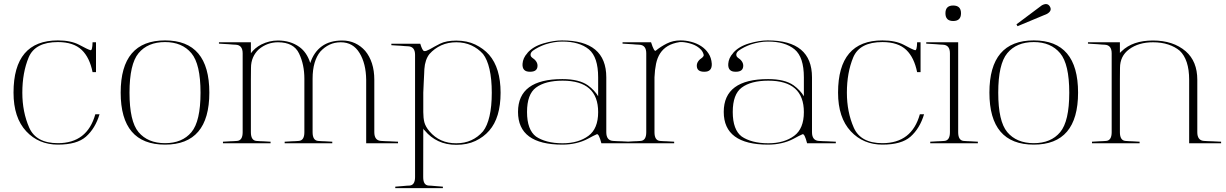

<svg xmlns="http://www.w3.org/2000/svg" viewBox="-20 -717 6109 957"><path d="M458.5 -357.4H441.4Q426.8 -430.2 387.7 -467.8Q346.7 -507.3 268.6 -507.3Q155.3 -507.3 123 -431.2Q91.3 -355 91.3 -254.9Q91.3 -159.2 125.5 -81.1Q159.7 -3.4 268.6 -3.4Q415 -3.4 455.1 -147.5H476.1Q455.1 -77.1 408.2 -35.6Q363.3 3.9 268.6 3.9Q172.9 3.9 110.8 -62.5Q47.4 -130.4 47.4 -255.4Q47.4 -515.6 268.6 -515.6Q332.5 -515.6 374 -494.1Q418.9 -469.7 431.2 -466.8Q440.4 -464.4 441.4 -506.3H458.5Z M802.7 -507.3Q716.3 -507.3 670.4 -451.7Q625.5 -397.5 625.5 -254.9Q625.5 -112.3 670.4 -58.6Q716.8 -3.4 802.7 -3.4Q888.2 -3.4 934.1 -58.1Q979.5 -112.3 979.5 -254.9Q979.5 -397.5 934.1 -451.7Q887.7 -507.3 802.7 -507.3ZM802.7 -515.6Q1023.4 -515.6 1023.4 -255.4Q1023.4 3.9 802.7 3.9Q581.5 3.9 581.5 -255.4Q581.5 -515.6 802.7 -515.6Z M1230.5 -451.7Q1239.7 -464.4 1252.9 -475.6Q1266.1 -486.8 1282.2 -495.1Q1322.3 -515.1 1365.2 -515.1Q1427.2 -515.1 1471.7 -483.4Q1509.8 -456.1 1526.4 -402.8Q1544.4 -457.5 1584.2 -486.3Q1624 -515.1 1686 -515.1Q1720.7 -515.1 1749.5 -501.7Q1778.3 -488.3 1800.3 -463.4Q1822.3 -437 1834 -400.9Q1845.7 -364.7 1845.7 -319.3V-58.1Q1845.7 -16.6 1879.4 -14.6Q1890.1 -13.7 1900.4 -13.4Q1910.6 -13.2 1921.9 -12.7Q1931.2 -12.2 1942.6 -11.7Q1954.1 -11.2 1963.9 -10.7V-2.9H1805.2V-319.3Q1804.2 -399.9 1772.5 -452.1Q1740.2 -506.3 1678.7 -506.3Q1647.9 -506.3 1622.6 -494.4Q1597.2 -482.4 1576.7 -460Q1558.1 -437.5 1548.1 -403.6Q1538.1 -369.6 1538.1 -325.2V-58.1Q1538.1 -17.1 1565.4 -14.6Q1574.2 -13.7 1583 -13.4Q1591.8 -13.2 1601.1 -12.7Q1608.4 -12.2 1618.4 -11.7Q1628.4 -11.2 1636.2 -10.7V-2.9H1398.9V-10.7Q1406.7 -11.2 1416.5 -11.7Q1426.3 -12.2 1433.6 -12.7Q1442.9 -13.2 1451.7 -13.4Q1460.4 -13.7 1469.2 -14.6Q1497.1 -16.6 1497.1 -58.1V-324.7Q1497.1 -395 1470.7 -450.2Q1444.3 -506.3 1365.7 -506.3Q1312 -506.3 1270 -471.2Q1251.5 -454.1 1241.2 -430.7Q1231 -407.2 1231 -378.4Q1230.5 -349.1 1230.5 -320.8Q1230.5 -292.5 1230.5 -263.7V-58.1Q1230.5 -17.1 1257.8 -14.6Q1266.6 -13.7 1275.4 -13.4Q1284.2 -13.2 1293.5 -12.7Q1300.8 -12.2 1310.8 -11.7Q1320.8 -11.2 1328.6 -10.7V-2.9H1091.3V-10.7Q1099.1 -11.2 1108.9 -11.7Q1118.7 -12.2 1126 -12.7Q1135.3 -13.2 1144 -13.4Q1152.8 -13.7 1161.6 -14.6Q1189.5 -16.6 1189.5 -58.1V-451.2Q1189.5 -492.2 1155.3 -494.1Q1146.5 -494.6 1137.5 -495.1Q1128.4 -495.6 1119.6 -496.6Q1108.9 -497.6 1095.5 -498Q1082 -498.5 1071.3 -499.5V-506.3H1230.5Z M2254.4 -514.6Q2308.1 -514.6 2349.1 -494.9Q2390.1 -475.1 2418 -443.8Q2475.1 -377.9 2475.1 -254.9Q2475.1 -130.4 2418.5 -65.9Q2390.6 -33.7 2349.6 -14.4Q2308.6 4.9 2254.4 4.9Q2204.1 4.9 2164.8 -13.7Q2125.5 -32.2 2097.7 -65.9Q2096.2 -67.9 2095.5 -68.4Q2094.7 -68.8 2094.2 -69.1Q2093.8 -69.3 2092.8 -70.8Q2091.8 -72.3 2089.8 -76.2Q2089.8 -13.2 2089.6 45.2Q2089.4 103.5 2089.4 166Q2089.4 186.5 2096.2 196.8Q2103 207 2116.7 208Q2123.5 208.5 2130.9 208.7Q2138.2 209 2145.5 210Q2154.8 210.9 2166.5 211.7Q2178.2 212.4 2187.5 213.4V220.7H1950.2V213.4Q1960 212.4 1971.4 211.7Q1982.9 210.9 1992.2 210Q1999 209 2006.3 208.7Q2013.7 208.5 2021 208Q2048.8 206.1 2048.8 165.5V-443.8Q2048.8 -484.4 2014.6 -486.3Q2005.9 -486.8 1996.8 -487.3Q1987.8 -487.8 1979 -488.8Q1968.3 -489.7 1954.8 -490.2Q1941.4 -490.7 1930.7 -491.7V-499H2074.7Q2085.4 -463.9 2094.2 -462.4Q2099.1 -461.4 2106.2 -464.1Q2113.3 -466.8 2122.6 -471.7Q2132.3 -477.5 2145.5 -484.6Q2158.7 -491.7 2172.9 -499Q2204.1 -514.6 2254.4 -514.6ZM2120.6 -62.5Q2171.4 -2.4 2254.4 -2.9Q2295.9 -2.9 2329.1 -18.1Q2362.3 -33.2 2387.7 -62.5Q2408.7 -89.4 2419.9 -137.9Q2431.2 -186.5 2431.2 -254.9Q2431.2 -323.2 2419.9 -372.1Q2408.7 -420.9 2387.7 -447.8Q2362.8 -475.6 2329.1 -491Q2295.4 -506.3 2254.4 -506.3Q2212.9 -506.3 2179.2 -491Q2145.5 -475.6 2120.6 -447.8Q2109.9 -434.6 2103.3 -415.3Q2096.7 -396 2095.2 -372.6Q2094.7 -367.2 2094.7 -361.3Q2094.7 -355.5 2094.2 -349.1Q2093.3 -329.1 2092 -305.2Q2090.8 -281.2 2089.8 -255.4V-158.2Q2089.8 -128.9 2095.2 -107.4Q2098.1 -96.7 2104.5 -85.2Q2110.8 -73.7 2120.6 -62.5Z M2783.2 -322.8Q2866.7 -322.8 2910.6 -291.5Q2926.8 -279.8 2939.9 -265.6Q2953.1 -251.5 2961.4 -237.3V-331.5Q2961.4 -432.1 2915.5 -470.7Q2867.7 -510.3 2781.2 -509.8Q2761.2 -509.8 2740 -506.1Q2718.8 -502.4 2697.8 -495.6Q2680.7 -489.7 2664.8 -481.7Q2648.9 -473.6 2636.2 -464.4Q2624.5 -455.1 2624.5 -444.8Q2624.5 -436 2631.3 -430.7H2630.9Q2659.2 -412.6 2659.2 -389.6Q2659.2 -359.4 2622.6 -359.4Q2582 -358.4 2584.5 -398.9Q2585.4 -413.1 2591.3 -426.5Q2597.2 -439.9 2608.9 -452.6H2608.4Q2636.2 -485.4 2689.5 -501Q2739.7 -515.6 2781.2 -515.6Q3002 -515.6 3002 -331.5V-58.1Q3002 -16.6 3036.1 -14.6Q3046.9 -13.7 3057.1 -13.4Q3067.4 -13.2 3078.6 -12.7Q3087.9 -12.2 3099.4 -11.7Q3110.8 -11.2 3120.6 -10.7V-2.9H2977.5Q2964.8 -52.2 2954.6 -47.9Q2939.5 -41.5 2910.2 -25.4Q2883.8 -11.2 2851.3 -3.7Q2818.8 3.9 2783.2 3.9Q2562 3.9 2562 -159.2Q2562 -322.8 2783.2 -322.8ZM2784.2 -2.9Q2862.8 -2.9 2913.1 -40Q2961.4 -75.7 2961.4 -158.2Q2961.4 -314.9 2784.2 -314.9Q2697.8 -314.9 2651.4 -280.3Q2606.9 -247.1 2606.9 -158.7Q2606.9 -114.3 2618.2 -83.7Q2629.4 -53.2 2651.4 -36.6Q2674.8 -20.5 2708.3 -11.7Q2741.7 -2.9 2784.2 -2.9Z M3225.1 -506.3Q3240.7 -457.5 3248.5 -464.4Q3273.4 -484.9 3304 -500.2Q3334.5 -515.6 3372.6 -515.6Q3398.9 -515.6 3425.5 -508.5Q3452.1 -501.5 3474.4 -487.3Q3496.6 -473.1 3511.2 -450.9Q3525.9 -428.7 3527.8 -398.9Q3529.3 -358.4 3489.7 -359.4Q3453.1 -359.4 3453.1 -389.6Q3453.1 -412.6 3481.4 -430.7H3481Q3483.9 -433.1 3486.1 -436.8Q3488.3 -440.4 3487.3 -444.3Q3483.9 -458 3474.9 -468.3Q3465.8 -478.5 3453.9 -485.8Q3441.9 -493.2 3428.5 -497.6Q3415 -502 3402.8 -504.4Q3390.6 -506.8 3381.3 -507.3Q3372.1 -507.8 3368.2 -507.3Q3331.5 -501.5 3308.1 -487.3Q3284.7 -473.1 3270.5 -451.2Q3256.3 -429.2 3250 -399.2Q3243.7 -369.1 3242.2 -331.5V-58.1Q3242.2 -17.1 3269.5 -14.6Q3278.3 -13.7 3287.1 -13.4Q3295.9 -13.2 3305.2 -12.7Q3312.5 -12.2 3322.5 -11.7Q3332.5 -11.2 3340.3 -10.7V-2.9H3103V-10.7Q3110.8 -11.2 3120.6 -11.7Q3130.4 -12.2 3137.7 -12.7Q3147 -13.2 3155.8 -13.4Q3164.6 -13.7 3173.3 -14.6Q3201.2 -16.6 3201.2 -58.1V-451.2Q3201.2 -492.2 3167 -494.1Q3158.2 -494.6 3149.2 -495.1Q3140.1 -495.6 3131.3 -496.6Q3120.6 -497.6 3107.2 -498Q3093.8 -498.5 3083 -499.5V-506.3Z M3808.6 -322.8Q3892.1 -322.8 3936 -291.5Q3952.1 -279.8 3965.3 -265.6Q3978.5 -251.5 3986.8 -237.3V-331.5Q3986.8 -432.1 3940.9 -470.7Q3893.1 -510.3 3806.6 -509.8Q3786.6 -509.8 3765.4 -506.1Q3744.1 -502.4 3723.1 -495.6Q3706.1 -489.7 3690.2 -481.7Q3674.3 -473.6 3661.6 -464.4Q3649.9 -455.1 3649.9 -444.8Q3649.9 -436 3656.7 -430.7H3656.2Q3684.6 -412.6 3684.6 -389.6Q3684.6 -359.4 3647.9 -359.4Q3607.4 -358.4 3609.9 -398.9Q3610.8 -413.1 3616.7 -426.5Q3622.6 -439.9 3634.3 -452.6H3633.8Q3661.6 -485.4 3714.8 -501Q3765.1 -515.6 3806.6 -515.6Q4027.3 -515.6 4027.3 -331.5V-58.1Q4027.3 -16.6 4061.5 -14.6Q4072.3 -13.7 4082.5 -13.4Q4092.8 -13.2 4104 -12.7Q4113.3 -12.2 4124.8 -11.7Q4136.2 -11.2 4146 -10.7V-2.9H4002.9Q3990.2 -52.2 3980 -47.9Q3964.8 -41.5 3935.5 -25.4Q3909.2 -11.2 3876.7 -3.7Q3844.2 3.9 3808.6 3.9Q3587.4 3.9 3587.4 -159.2Q3587.4 -322.8 3808.6 -322.8ZM3809.6 -2.9Q3888.2 -2.9 3938.5 -40Q3986.8 -75.7 3986.8 -158.2Q3986.8 -314.9 3809.6 -314.9Q3723.1 -314.9 3676.8 -280.3Q3632.3 -247.1 3632.3 -158.7Q3632.3 -114.3 3643.6 -83.7Q3654.8 -53.2 3676.8 -36.6Q3700.2 -20.5 3733.6 -11.7Q3767.1 -2.9 3809.6 -2.9Z M4568.4 -357.4H4551.3Q4536.6 -430.2 4497.6 -467.8Q4456.5 -507.3 4378.4 -507.3Q4265.1 -507.3 4232.9 -431.2Q4201.2 -355 4201.2 -254.9Q4201.2 -159.2 4235.4 -81.1Q4269.5 -3.4 4378.4 -3.4Q4524.9 -3.4 4564.9 -147.5H4585.9Q4564.9 -77.1 4518.1 -35.6Q4473.1 3.9 4378.4 3.9Q4282.7 3.9 4220.7 -62.5Q4157.2 -130.4 4157.2 -255.4Q4157.2 -515.6 4378.4 -515.6Q4442.4 -515.6 4483.9 -494.1Q4528.8 -469.7 4541 -466.8Q4550.3 -464.4 4551.3 -506.3H4568.4Z M4755.9 -506.3V-58.1Q4755.9 -17.1 4783.2 -14.6Q4792 -13.7 4800.8 -13.4Q4809.6 -13.2 4818.8 -12.7Q4826.2 -12.2 4836.2 -11.7Q4846.2 -11.2 4854 -10.7V-2.9H4616.7V-10.7Q4624.5 -11.2 4634.3 -11.7Q4644 -12.2 4651.4 -12.7Q4660.6 -13.2 4669.4 -13.4Q4678.2 -13.7 4687 -14.6Q4714.8 -16.6 4714.8 -58.1V-451.2Q4714.8 -492.2 4680.7 -494.1Q4671.9 -494.6 4662.8 -495.1Q4653.8 -495.6 4645 -496.6Q4634.3 -497.6 4620.8 -498Q4607.4 -498.5 4596.7 -499.5V-506.3ZM4731 -612.3Q4692.4 -612.3 4692.4 -650.9Q4692.4 -689.5 4731 -689.5Q4770 -689.5 4770 -650.9Q4770 -612.3 4731 -612.3Z M5132.8 -507.3Q5046.4 -507.3 5000.5 -451.7Q4955.6 -397.5 4955.6 -254.9Q4955.6 -112.3 5000.5 -58.6Q5046.9 -3.4 5132.8 -3.4Q5218.3 -3.4 5264.2 -58.1Q5309.6 -112.3 5309.6 -254.9Q5309.6 -397.5 5264.2 -451.7Q5217.8 -507.3 5132.8 -507.3ZM5132.8 -515.6Q5353.5 -515.6 5353.5 -255.4Q5353.5 3.9 5132.8 3.9Q4911.6 3.9 4911.6 -255.4Q4911.6 -515.6 5132.8 -515.6ZM5198.2 -647.5 5051.8 -586.4 5046.4 -595.7 5172.9 -690.4Q5200.7 -705.6 5213.1 -684.3Q5225.6 -663.1 5198.2 -647.5Z M5907.2 -319.3Q5907.2 -369.6 5895.3 -406Q5883.3 -442.4 5860.4 -463.9Q5836.9 -483.9 5803 -495.1Q5769 -506.3 5727.1 -506.3Q5655.3 -506.3 5607.9 -471.2Q5562.5 -437.5 5562.5 -378.4Q5562 -349.1 5562 -320.8Q5562 -292.5 5562 -263.7V-58.1Q5562 -17.1 5589.4 -14.6Q5598.1 -13.7 5606.9 -13.4Q5615.7 -13.2 5625 -12.7Q5632.3 -12.2 5642.3 -11.7Q5652.3 -11.2 5660.2 -10.7V-2.9H5422.9V-10.7Q5430.7 -11.2 5440.4 -11.7Q5450.2 -12.2 5457.5 -12.7Q5466.8 -13.2 5475.6 -13.4Q5484.4 -13.7 5493.2 -14.6Q5521 -16.6 5521 -58.1V-451.2Q5521 -492.2 5486.8 -494.1Q5478 -494.6 5469 -495.1Q5460 -495.6 5451.2 -496.6Q5440.4 -497.6 5427 -498Q5413.6 -498.5 5402.8 -499.5V-506.3H5562V-453.1Q5564 -455.6 5565.9 -457.3Q5567.9 -459 5570.3 -461.4Q5625.5 -515.1 5726.6 -515.1Q5827.6 -515.1 5890.1 -461.4Q5947.8 -411.1 5947.8 -319.3V-58.1Q5947.8 -16.6 5981.4 -14.6Q5992.2 -13.7 6002.4 -13.4Q6012.7 -13.2 6023.9 -12.7Q6033.2 -12.2 6044.9 -11.7Q6056.6 -11.2 6066.4 -10.7V-2.9H5907.2Z"/></svg>

Font: Tartlers End
Style: Regular
Weight: 200
Designer: Peter Wiegel
Foundry: Peter Wiegel
Version: Version 1.000 2013 initial release